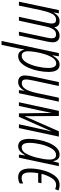

<svg xmlns="http://www.w3.org/2000/svg" viewBox="850 -1432 812 2553"><g transform="rotate(90 1256.5 -155.0)"><path d="M54 0 115 -292Q132 -373 159.5 -433.5Q187 -494 243 -494Q292 -494 292 -438Q292 -413 286 -387L203 0H254L333 -363Q343 -413 367.5 -453.5Q392 -494 437 -494Q489 -494 489 -437Q489 -416 480 -373L401 0H452L533 -380Q536 -396 539 -415Q542 -434 542 -449Q542 -495 517.5 -518Q493 -541 456 -541Q384 -541 344 -471H342Q333 -541 259 -541Q189 -541 148 -461H145L157 -531H114L2 0Z M661 -124Q661 -157 670.5 -218Q680 -279 700 -343Q720 -407 750.5 -451.5Q781 -496 823 -496Q883 -496 883 -391Q883 -325 864 -242Q845 -159 809 -98Q773 -37 722 -37Q661 -37 661 -124ZM576 231 618 32Q623 8 628 -18.5Q633 -45 637 -70H640Q647 -35 668.5 -12.5Q690 10 726 10Q778 10 817.5 -30.5Q857 -71 883.5 -134Q910 -197 923 -266.5Q936 -336 936 -394Q936 -541 839 -541Q800 -541 771 -516Q742 -491 717 -446H715L728 -531H685L524 231Z M1185 -73H1187L1177 0H1219L1331 -531H1279L1218 -244Q1197 -143 1165.5 -90.5Q1134 -38 1085 -38Q1036 -38 1036 -92Q1036 -113 1040.5 -138.5Q1045 -164 1050 -190L1123 -531H1071L998 -189Q992 -163 987.5 -133Q983 -103 983 -82Q983 10 1070 10Q1143 10 1185 -73Z M1388 0 1459 -329Q1465 -358 1469.5 -381.5Q1474 -405 1480 -433H1481L1487 0H1533L1725 -433H1727Q1719 -401 1713 -373.5Q1707 -346 1700 -313L1632 0H1682L1796 -531H1725L1527 -80H1525L1522 -531H1454L1339 0Z M1879 -142Q1879 -207 1898 -289.5Q1917 -372 1953 -433Q1989 -494 2040 -494Q2101 -494 2101 -408Q2101 -370 2093.5 -325.5Q2086 -281 2074 -232Q2055 -158 2023.5 -97.5Q1992 -37 1939 -37Q1879 -37 1879 -142ZM2044 -83H2046L2035 0H2076L2189 -531H2145L2125 -456H2122Q2107 -541 2036 -541Q1983 -541 1943.5 -500Q1904 -459 1878 -396Q1852 -333 1839 -263.5Q1826 -194 1826 -138Q1826 10 1924 10Q1962 10 1990.5 -15Q2019 -40 2044 -83Z M2419 -11V-57Q2381 -36 2346 -36Q2309 -36 2290.5 -62Q2272 -88 2272 -151Q2272 -200 2282 -256H2407L2416 -300H2291Q2309 -373 2346 -434Q2383 -495 2438 -495Q2468 -495 2493 -481L2513 -524Q2483 -541 2439 -541Q2363 -541 2314.5 -475Q2266 -409 2243 -317Q2220 -225 2220 -147Q2220 10 2335 10Q2382 10 2419 -11Z"/></g></svg>

Font: Noto Sans Display Condensed Light
Style: Italic
Weight: 300
Width: 3
Designer: Monotype Design team
Foundry: Monotype Imaging Inc.
Version: 1.000